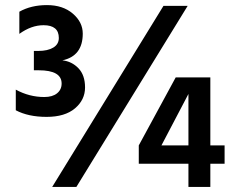

<svg xmlns="http://www.w3.org/2000/svg" viewBox="-20 -734 926 754"><path d="M806 0H720V-91H525V-163L670 -430H806V-163H862V-91H806ZM720 -163V-365L614 -163ZM42 -301V-382Q95 -353 154 -353Q186 -353 204 -367.5Q222 -382 222 -406Q222 -458 132 -458H113V-534H131Q167 -534 189 -547Q211 -560 211 -585Q211 -635 151 -635Q103 -635 56 -601V-688Q102 -714 164.5 -714Q227 -714 266 -680.5Q305 -647 305 -602Q305 -514 225 -497Q262 -493 288 -466Q314 -439 314 -390.5Q314 -342 274.5 -308.5Q235 -275 163 -275Q91 -275 42 -301ZM280 0H185L622 -711H717Z"/></svg>

Font: Hind Jalandhar SemiBold
Style: Regular
Weight: 600
Designer: Namrata Goyal
Foundry: Indian Type Foundry
Version: Version 0.702;PS 1.0;hotconv 1.0.81;makeotf.lib2.5.63406